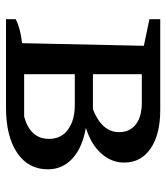

<svg xmlns="http://www.w3.org/2000/svg" viewBox="24 -592 567 656"><g transform="rotate(90 308.0 -263.5)"><path d="M416 -273Q484 -261 521 -227Q558 -193 558 -143Q558 -76 501.5 -38Q445 0 347 0H45V-33Q75 -49 127 -55L136 -471L45 -490V-527H355Q439 -527 487 -494Q535 -461 535 -404Q535 -360 503.5 -325Q472 -290 416 -273ZM331 -464H233V-297H353Q431 -328 431 -386Q431 -423 404.5 -443.5Q378 -464 331 -464ZM339 -235H233V-62H378Q454 -83 454 -147Q454 -189 422 -212Q390 -235 339 -235Z"/></g></svg>

Font: Piazzolla SC Medium
Style: Regular
Weight: 500
Designer: Juan Pablo del Peral
Foundry: Huerta Tipografica
Version: Version 1.330